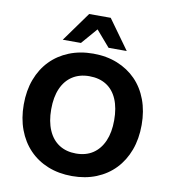

<svg xmlns="http://www.w3.org/2000/svg" viewBox="-100 -1026 1005 1123"><g transform="rotate(10 403.0 -464.5)"><path d="M403 11Q324 11 259.5 -15Q195 -41 149 -89Q103 -137 78 -204Q53 -271 53 -353Q53 -436 78 -502.5Q103 -569 149 -616.5Q195 -664 259.5 -690Q324 -716 403 -716Q482 -716 546.5 -690Q611 -664 657 -617Q703 -570 728 -503Q753 -436 753 -354Q753 -271 728 -204Q703 -137 657 -89Q611 -41 546.5 -15Q482 11 403 11ZM403 -123Q462 -123 503.5 -150.5Q545 -178 567.5 -229.5Q590 -281 590 -353Q590 -426 568 -477.5Q546 -529 504 -555.5Q462 -582 403 -582Q345 -582 303 -555Q261 -528 238.5 -477Q216 -426 216 -353Q216 -281 238.5 -229Q261 -177 303 -150Q345 -123 403 -123ZM212 -765 338 -940H466L592 -765H484L402 -860L320 -765Z"/></g></svg>

Font: Nunito Sans 11pt ExtraBold
Style: Regular
Weight: 800
Version: Version 3.101;gftools[0.9.27]